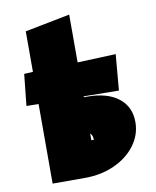

<svg xmlns="http://www.w3.org/2000/svg" viewBox="-83 -795 695 858"><g transform="rotate(-10 265.0 -365.5)"><path d="M498 -207Q498 -150 463 -102.5Q428 -55 367.5 -27.5Q307 0 234 0H86V-361L31 -362L46 -505L86 -507V-691L290 -731V-514L464 -521L450 -358L290 -360V-356H305Q396 -356 447 -316.5Q498 -277 498 -207ZM302 -161 301 -165Q301 -182 290 -191V-161Z"/></g></svg>

Font: Ysabeau Black
Style: Regular
Weight: 900
Designer: Christian Thalmann (Catharsis Fonts)
Version: Version 0.003